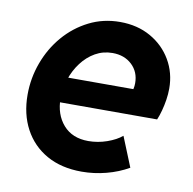

<svg xmlns="http://www.w3.org/2000/svg" viewBox="-66 -597 673 671"><g transform="rotate(10 270.5 -261.5)"><path d="M265.6 7.8Q193.4 7.8 141.4 -21.5Q89.4 -50.8 61.3 -103.3Q33.2 -155.8 33.2 -224.6Q33.2 -283.7 53.5 -338.6Q73.7 -393.6 110.8 -436.8Q147.9 -480 198.2 -505.4Q248.5 -530.8 308.1 -530.8Q369.6 -530.8 416.7 -504.2Q463.9 -477.5 490.5 -432.1Q517.1 -386.7 517.1 -331.1Q517.1 -311.5 513.9 -291Q510.7 -270.5 505.6 -251.7Q500.5 -232.9 494.1 -217.8H127.9L145 -307.6H394Q395.5 -313.5 396 -319.1Q396.5 -324.7 396.5 -329.1Q396.5 -369.1 369.6 -394.3Q342.8 -419.4 300.8 -419.4Q267.6 -419.4 239.7 -403.6Q211.9 -387.7 191.7 -360.8Q171.4 -334 160.2 -300.5Q148.9 -267.1 148.9 -232.4Q148.9 -174.8 180.9 -138.2Q212.9 -101.6 270 -101.6Q303.7 -101.6 336.2 -113Q368.7 -124.5 388.2 -141.1L431.2 -35.2Q395.5 -14.6 352.5 -3.4Q309.6 7.8 265.6 7.8Z"/></g></svg>

Font: Reddit Sans
Style: Italic
Weight: 400
Italic angle: -11.25°
Designer: Stephen Hutchings
Version: Version 1.013